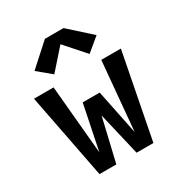

<svg xmlns="http://www.w3.org/2000/svg" viewBox="-179 -892 957 1018"><g transform="rotate(-30 300.0 -383.0)"><path d="M135 0 34 -520H154L192 -100L248 -374H352L408 -100L446 -520H566L465 0H362L300 -264L238 0ZM192 -578 110 -646 243 -766H357L490 -646L408 -578L300 -700Z"/></g></svg>

Font: Iosevka Custom Extended
Style: Bold
Weight: 700
Width: 7
Monospace: yes
Designer: Belleve Invis
Foundry: Belleve Invis
Version: Version 11.2.4; ttfautohint (v1.8.4)